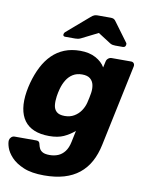

<svg xmlns="http://www.w3.org/2000/svg" viewBox="-127 -823 863 1116"><g transform="rotate(10 304.0 -265.0)"><path d="M211 220Q137.1 220 90.1 200.2Q43.1 180.4 16.9 152.1Q-9.2 123.9 -18.3 96.3Q-27.4 68.6 -25 53Q-23 42.4 -14.7 34.9Q-6.4 27.5 3.9 27.5H132.9Q142.7 27.5 147.7 32.3Q152.7 37 154.4 47.9Q156.6 58.9 162.3 70.7Q168 82.5 181.9 90.1Q195.9 97.6 222.9 97.6Q249.9 97.6 272.4 88.3Q294.9 79 311.5 57.6Q328.1 36.1 335.5 0L349.5 -67.1Q320.4 -41.9 285.9 -26.2Q251.5 -10.6 200.8 -10.6Q148.9 -10.6 112 -26Q75.1 -41.4 53.5 -71.1Q31.9 -100.8 25.3 -143.8Q18.6 -186.8 27.5 -242.6Q30.1 -257.6 32.5 -269.1Q34.9 -280.5 38.9 -295.5Q53.4 -348.9 75.6 -392Q97.8 -435.1 128.8 -465.9Q159.8 -496.7 200.9 -513.4Q242.1 -530 294 -530Q347.9 -530 385.7 -509.5Q423.5 -489 441.1 -457.9L449.3 -494.5Q451.3 -505.1 460.3 -512.6Q469.4 -520 480 -520H595.4Q606 -520 611.6 -512.6Q617.2 -505.1 615.2 -494.5L514.1 -14.4Q502.2 43 478.2 86.7Q454.2 130.4 416.9 160.2Q379.6 190 328.5 205Q277.4 220 211 220ZM269.5 -141.1Q301.1 -141.1 324.7 -155Q348.4 -168.9 363.6 -190.9Q378.8 -213 385.6 -238.4Q388.4 -249 392.6 -269.1Q396.8 -289.1 398.1 -299.1Q402 -324.5 397.5 -346.6Q393 -368.6 376.7 -382.5Q360.4 -396.4 328.4 -396.4Q296.9 -396.4 274.2 -382.3Q251.5 -368.1 236.9 -344.3Q222.2 -320.4 214.2 -291.1Q211.5 -281.1 208.8 -269.1Q206.1 -257 204.7 -246.4Q200.5 -217.1 203.1 -193.2Q205.7 -169.4 221.3 -155.2Q236.9 -141.1 269.5 -141.1ZM192.9 -595Q178.8 -595 180.6 -608.7Q181.9 -616.7 189 -622.5L317.3 -732.9Q329.6 -743.9 338.1 -746.9Q346.5 -750 356 -750H434.7Q444.6 -750 451.7 -746.9Q458.9 -743.9 466.2 -732.9L547.4 -622.9Q552.1 -617.1 550.1 -609.1Q547.5 -595 532.6 -595H488.9Q480.4 -595 472.9 -596.4Q465.5 -597.8 458.1 -602L381.9 -650.8L284.6 -602Q275.9 -597.8 268.1 -596.4Q260.4 -595 251.9 -595Z"/></g></svg>

Font: Rubik Light
Style: Italic
Weight: 300
Italic angle: -12°
Designer: Hubert and Fischer
Foundry: Hubert and Fischer
Version: Version 2.300;gftools[0.9.30]